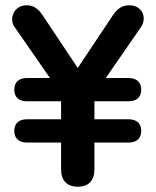

<svg xmlns="http://www.w3.org/2000/svg" viewBox="-20 -698 588 726"><path d="M274 8C316 8 337 -16 337 -58V-159H466C497 -159 514 -175 514 -203C514 -231 497 -247 466 -247H337V-315H466C497 -315 514 -331 514 -359C514 -387 497 -403 466 -403H380L512 -594C538 -631 518 -678 469 -678C442 -678 424 -666 406 -639L274 -441L142 -639C125 -665 107 -678 81 -678C32 -678 13 -627 35 -596L169 -403H82C51 -403 34 -387 34 -359C34 -331 51 -315 82 -315H211V-247H82C51 -247 34 -231 34 -203C34 -175 51 -159 82 -159H211V-58C211 -16 233 8 274 8Z"/></svg>

Font: SN Pro SemiBold
Style: Regular
Weight: 600
Designer: Tobias Whetton
Foundry: Supernotes
Version: Version 1.003;Glyphs 3.3 (3324)